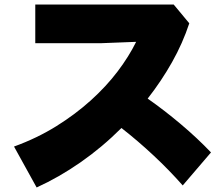

<svg xmlns="http://www.w3.org/2000/svg" viewBox="-20 -746 980 849"><path d="M42 -98Q144 -135 229 -188Q314 -241 382 -302.5Q450 -364 500 -430Q550 -496 582 -561L427 -555H136V-726H748L817 -643Q788 -555 741 -471.5Q694 -388 633 -310Q706 -259 779.5 -197Q853 -135 913 -72L788 74Q729 7 659.5 -58Q590 -123 517 -180Q432 -95 336.5 -28.5Q241 38 142 83Z"/></svg>

Font: OA Gothic ExtraBold
Style: Regular
Weight: 800
Designer: Choi Chi-young, Lee Jaesang, Lee Juhyun, Han Dohee
Foundry: DDUNGSANG CORP.
Version: Version 1.000;Build 20210203